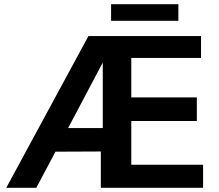

<svg xmlns="http://www.w3.org/2000/svg" viewBox="-20 -894 1041 914"><path d="M829.1 -794.9H508.8V-874H829.1ZM946.8 0H460V-172.9L244.1 -171.9L152.8 0H9.8L400.9 -722.2H937V-618.2H605V-430.2H917V-317.9H605V-109.9H946.8ZM469.2 -284.2V-596.2L304.2 -284.2Z"/></svg>

Font: Perun
Style: Bold
Weight: 700
Foundry: Copyright (c) Stefan Peev, Context Ltd, 2016
Version: Version 1.0000